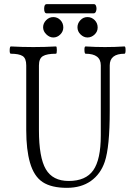

<svg xmlns="http://www.w3.org/2000/svg" viewBox="-20 -889 629 922"><path d="M204 -825Q192 -825 192 -847Q192 -869 204 -869H432Q439 -869 442 -858Q445 -847 441.5 -836Q438 -825 430 -825ZM400 -709Q382 -709 367 -723.5Q352 -738 352 -758Q352 -777 366 -792Q380 -807 400 -807Q420 -807 434.5 -792.5Q449 -778 449 -757Q449 -737 434 -723Q419 -709 400 -709ZM236 -709Q218 -709 202.5 -724Q187 -739 187 -758Q187 -777 201.5 -792Q216 -807 236 -807Q256 -807 270 -792.5Q284 -778 284 -757Q284 -738 269.5 -723.5Q255 -709 236 -709ZM301 13Q227 13 185 -14.5Q143 -42 124 -108Q106 -170 106 -264V-575Q106 -609 88.5 -620Q71 -631 32 -631Q26 -631 26.5 -648.5Q27 -666 32 -666Q86 -663 140 -663Q195 -663 249 -666Q253 -666 253 -648.5Q253 -631 249 -631Q205 -631 186 -619.5Q167 -608 167 -575V-264Q167 -133 200 -76.5Q233 -20 310 -20Q392 -20 428 -71.5Q464 -123 464 -239V-575Q464 -631 391 -631Q386 -631 385.5 -648.5Q385 -666 391 -666Q438 -663 484 -663Q532 -663 578 -666Q583 -666 583 -648.5Q583 -631 578 -631Q507 -631 507 -575V-356Q507 -183 483 -112Q463 -53 416.5 -20Q370 13 301 13Z"/></svg>

Font: Junicode Cond Light
Style: Regular
Weight: 300
Width: 3
Designer: Peter S. Baker
Version: Version 2.201